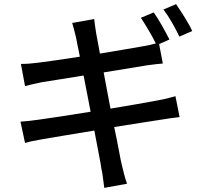

<svg xmlns="http://www.w3.org/2000/svg" viewBox="-20 -841 996 928"><path d="M847 -664Q832 -696 811 -732.5Q790 -769 770 -795L831 -821Q840 -808 851 -791Q862 -774 873 -756.5Q884 -739 893.5 -722Q903 -705 909 -691ZM514 -316Q584 -328 643.5 -338Q703 -348 738 -355Q766 -360 788.5 -365.5Q811 -371 828 -376L848 -275Q831 -273 807 -270Q783 -267 755 -262Q718 -256 658.5 -247Q599 -238 532 -227Q546 -161 555 -112Q564 -63 569 -43Q574 -22 580 1.5Q586 25 594 47L484 67Q480 41 477.5 18Q475 -5 470 -26Q468 -44 458 -94Q448 -144 436 -210Q358 -197 291 -186Q224 -175 190 -169Q161 -164 139 -159.5Q117 -155 101 -150L79 -253Q97 -254 123.5 -257Q150 -260 170 -263Q205 -268 272.5 -278Q340 -288 418 -301L384 -476Q318 -465 263.5 -456.5Q209 -448 184 -444Q159 -439 139.5 -434.5Q120 -430 101 -425L81 -532Q121 -532 164 -538Q191 -541 245.5 -549Q300 -557 366 -567Q359 -602 354 -626.5Q349 -651 347 -662Q342 -681 338 -697.5Q334 -714 329 -730L435 -749Q437 -735 439.5 -715.5Q442 -696 445 -679Q447 -670 451.5 -644.5Q456 -619 463 -582Q529 -593 585 -602.5Q641 -612 669 -617Q705 -623 733 -631Q719 -660 698.5 -694.5Q678 -729 661 -755L723 -781Q732 -768 742.5 -751.5Q753 -735 763 -717Q773 -699 782.5 -681.5Q792 -664 799 -650L749 -628L767 -534Q753 -533 731 -530.5Q709 -528 689 -525L481 -491Z"/></svg>

Font: Kinto Sans Med
Style: Regular
Weight: 500
Designer: Authors: Ryoko NISHIZUKA  (kana & ideographs); Paul D. Hunt (Latin, Greek & Cyrillic); Wenlong ZHANG  (bopomofo); Sandol
Foundry: Adobe Systems Incorporated, ookami Inc.
Version: Version 0.001